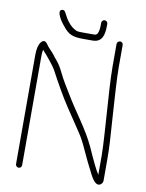

<svg xmlns="http://www.w3.org/2000/svg" viewBox="-89 -855 708 929"><g transform="rotate(10 265.0 -390.5)"><path d="M352 -778C359.9 -778 367 -770.9 367 -763V-755C367 -705.4 356.2 -671 310.2 -671H265.7C212.4 -671 190.9 -679.2 161 -719C147.9 -733.3 116.2 -781.3 136.5 -790.5C144.7 -794.2 151.2 -792 156 -784C167.2 -761.7 176.5 -746.3 184 -738C195 -722.9 209.2 -711.4 226.5 -703.5C230.2 -701.8 239.3 -701 254 -701H315.5C329.8 -701 337 -719 337 -755V-763C337 -770.9 344.1 -778 352 -778ZM458 -675V-565C458 -509.7 465.3 -407.1 468.5 -356L478.5 -203.5C480.2 -175.2 481 -145.3 481 -114V-13C481 -5 477.7 1.5 471 6.5C455.7 18 438.7 6.1 420 -29C397.7 -72 379.2 -109.7 364.7 -142.2C350.2 -174.7 336.7 -200.3 324 -219L287 -274.5C275.7 -291.5 264.2 -308.7 252.5 -326C215.3 -381.2 181.9 -442.4 150.5 -501C143.6 -514 103.9 -563.1 94.3 -572.7C89.4 -577.6 85.7 -582 83 -586C81 -576.7 80 -566 80 -554V-18C80 -9.8 73.9 -3 65.5 -3C57.2 -3 50 -9.8 50 -18V-554C50 -583.9 55 -605.2 65.1 -618C75.1 -630.8 85.1 -631.1 95 -619C101.7 -609 109.2 -599.8 117.5 -591.5C137.4 -571.6 137.2 -567.5 157.2 -544.3C167.4 -532.5 177.8 -515.9 188.2 -494.3C209.5 -450.7 221.7 -434.3 245 -395C291.9 -315.9 350.3 -245.3 389 -162C417.3 -97.6 437.9 -55.6 451 -36V-131.5C451 -180.7 441.4 -308.5 438.5 -354.5C434.9 -411.9 428 -500.5 428 -565V-675C428 -683.2 435.2 -690 443.5 -690C451.9 -690 458 -683.2 458 -675Z"/></g></svg>

Font: MewTooHand
Style: Reversed
Weight: 400
Designer: Mew Too, Robert Jablonski
Version: Version 0.77